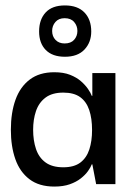

<svg xmlns="http://www.w3.org/2000/svg" viewBox="-20 -678 480 707"><path d="M180 9Q124 9 88.5 -18Q53 -45 36.5 -92Q20 -139 20 -200Q20 -263 37 -310.5Q54 -358 89.5 -385Q125 -412 180 -412Q214 -412 238 -402.5Q262 -393 278 -379Q294 -365 304 -350.5Q314 -336 318 -325H320V-409H405V0H334L320 -73H318Q314 -62 304 -48Q294 -34 277.5 -21Q261 -8 237 0.5Q213 9 180 9ZM213 -62Q253 -62 276 -79.5Q299 -97 309 -128Q319 -159 319 -199Q319 -242 308.5 -273Q298 -304 275 -320.5Q252 -337 213 -337Q172 -337 147.5 -318.5Q123 -300 112.5 -269Q102 -238 102 -200Q102 -161 112.5 -129.5Q123 -98 147.5 -80Q172 -62 213 -62ZM219 -469Q173 -469 148.5 -494Q124 -519 124 -562Q124 -606 148 -632Q172 -658 219 -658Q266 -658 291 -632Q316 -606 316 -562Q316 -522 291 -495.5Q266 -469 219 -469ZM218 -518Q241 -518 253 -531.5Q265 -545 265 -564Q265 -583 253 -597Q241 -611 218 -611Q196 -611 184 -597Q172 -583 172 -564Q172 -544 184.5 -531Q197 -518 218 -518Z"/></svg>

Font: Darker Grotesque SemiBold
Style: Regular
Weight: 600
Designer: Gabriel Lam
Foundry: TypeRant
Version: Version 1.000;gftools[0.9.28]